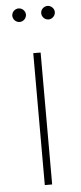

<svg xmlns="http://www.w3.org/2000/svg" viewBox="-56 -832 366 863"><g transform="rotate(-5 127.0 -400.5)"><path d="M62 -740.2C78.1 -740.2 92.8 -753.9 92.8 -771C92.8 -787.6 78.1 -801.3 62 -801.3C45.4 -801.3 31.2 -787.6 31.2 -771C31.2 -753.9 45.4 -740.2 62 -740.2ZM192.4 -740.2C208.5 -740.2 223.1 -753.9 223.1 -771C223.1 -787.6 208.5 -801.3 192.4 -801.3C175.8 -801.3 161.6 -787.6 161.6 -771C161.6 -753.9 175.8 -740.2 192.4 -740.2ZM110.4 0H143.6V-595.2H110.4Z"/></g></svg>

Font: Now ExtraLight
Style: Regular
Weight: 200
Designer: Alfredo Marco Pradil
Foundry: Alfredo Marco Pradil
Version: Version 1.200;hotconv 1.0.109;makeotfexe 2.5.65596